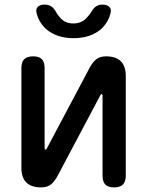

<svg xmlns="http://www.w3.org/2000/svg" viewBox="-20 -805 640 835"><path d="M73 -75V-509Q73 -535 85.5 -547.5Q98 -560 124 -560Q150 -560 162 -547.5Q174 -535 174 -509V-160Q176 -154 178 -154Q180 -154 181 -156L184 -160L367 -505Q380 -531 396.5 -545.5Q413 -560 441 -560Q484 -560 505.5 -538.5Q527 -517 527 -475V-41Q527 -15 514.5 -2.5Q502 10 476 10Q450 10 438 -2.5Q426 -15 426 -41V-390Q424 -396 422 -396Q420 -396 419 -395L416 -390L233 -45Q220 -19 203.5 -4.5Q187 10 159 10Q116 10 94.5 -11.5Q73 -33 73 -75ZM140 -745Q134 -764 143.5 -774.5Q153 -785 174 -785Q185 -785 193 -782Q201 -779 206 -775Q217 -766 223 -754Q229 -742 239 -731Q261 -703 299 -703Q337 -703 360 -731Q370 -741 376.5 -752.5Q383 -764 392 -773Q398 -778 405.5 -781.5Q413 -785 425 -785Q446 -785 456 -774.5Q466 -764 460 -745Q450 -707 420 -679Q374 -639 300 -639Q226 -639 180 -679Q150 -707 140 -745Z"/></svg>

Font: Maple Mono NL Medium
Style: Regular
Weight: 500
Monospace: yes
Designer: subframe7536
Version: Version 7.000